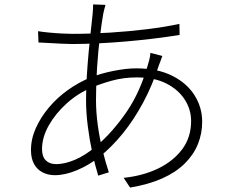

<svg xmlns="http://www.w3.org/2000/svg" viewBox="-20 -806 1040 868"><path d="M457 -784Q455 -778 452 -766Q449 -754 447 -745Q440 -706 432 -642Q424 -578 419 -503Q414 -428 414 -355Q414 -299 422 -240.5Q430 -182 443.5 -127Q457 -72 472 -27L424 -12Q410 -57 397.5 -114.5Q385 -172 377 -234.5Q369 -297 369 -354Q369 -407 372.5 -463Q376 -519 381 -572.5Q386 -626 391 -670.5Q396 -715 399 -745Q400 -757 400.5 -768Q401 -779 401 -786ZM306 -653Q390 -653 477 -658.5Q564 -664 645 -674Q726 -684 791 -698L792 -648Q736 -639 674.5 -631.5Q613 -624 549 -618.5Q485 -613 423 -610Q361 -607 306 -607Q288 -607 259 -608.5Q230 -610 201.5 -611.5Q173 -613 154 -614L152 -665Q169 -662 199.5 -659Q230 -656 260 -654.5Q290 -653 306 -653ZM714 -553Q712 -548 709.5 -541Q707 -534 704.5 -527Q702 -520 699 -513Q669 -420 627 -342Q585 -264 535 -202.5Q485 -141 430 -97Q382 -59 328 -36.5Q274 -14 228 -14Q198 -14 173 -26.5Q148 -39 134 -64.5Q120 -90 120 -127Q120 -178 142 -227Q164 -276 201.5 -320.5Q239 -365 287.5 -399.5Q336 -434 390 -456Q439 -475 495.5 -486Q552 -497 596 -497Q691 -497 757.5 -464Q824 -431 859 -376Q894 -321 894 -256Q894 -202 874.5 -154Q855 -106 815 -66.5Q775 -27 713.5 0.5Q652 28 568 42L539 -2Q626 -11 694.5 -44Q763 -77 803.5 -131Q844 -185 844 -259Q844 -311 815 -356Q786 -401 732 -428.5Q678 -456 598 -456Q538 -456 484.5 -441Q431 -426 392 -409Q332 -384 281.5 -338.5Q231 -293 200.5 -239Q170 -185 170 -132Q170 -98 187 -81Q204 -64 234 -64Q272 -64 318.5 -83.5Q365 -103 415 -145Q489 -208 552.5 -300.5Q616 -393 652 -525Q654 -531 655.5 -538Q657 -545 658.5 -553Q660 -561 660 -567Z"/></svg>

Font: Noto Sans JP Thin Light
Style: Regular
Weight: 300
Version: Version 2.004-H2;hotconv 1.0.118;makeotfexe 2.5.65603